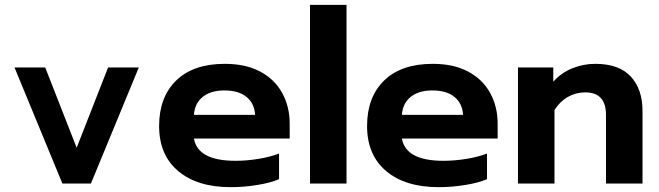

<svg xmlns="http://www.w3.org/2000/svg" viewBox="-20 -759 2725 794"><path d="M40 -480H167L297 -148L427 -480H554L356 0H238Z M638 -238Q638 -357 708.5 -426Q779 -495 910 -495Q996 -495 1056 -463Q1116 -431 1147 -374.5Q1178 -318 1178 -247V-186H782Q798 -94 954 -94Q1000 -94 1049 -102Q1098 -110 1134 -124V-18Q1099 -3 1044 6Q989 15 934 15Q796 15 717 -51.5Q638 -118 638 -238ZM1035 -284Q1032 -332 999 -358.5Q966 -385 908 -385Q851 -385 818 -358Q785 -331 782 -284Z M1262 -739H1413V0H1262Z M1498 -238Q1498 -357 1568.5 -426Q1639 -495 1770 -495Q1856 -495 1916 -463Q1976 -431 2007 -374.5Q2038 -318 2038 -247V-186H1642Q1658 -94 1814 -94Q1860 -94 1909 -102Q1958 -110 1994 -124V-18Q1959 -3 1904 6Q1849 15 1794 15Q1656 15 1577 -51.5Q1498 -118 1498 -238ZM1895 -284Q1892 -332 1859 -358.5Q1826 -385 1768 -385Q1711 -385 1678 -358Q1645 -331 1642 -284Z M2122 -480H2268V-421Q2301 -458 2346.5 -476.5Q2392 -495 2442 -495Q2540 -495 2588.5 -442.5Q2637 -390 2637 -301V0H2486V-284Q2486 -377 2400 -377Q2362 -377 2329 -358.5Q2296 -340 2273 -304V0H2122Z"/></svg>

Font: Prompt SemiBold
Style: Regular
Weight: 600
Designer: Katatrad Team
Foundry: CadsonDemak
Version: Version 1.001